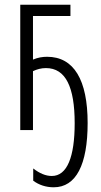

<svg xmlns="http://www.w3.org/2000/svg" viewBox="-20 -552 427 815"><path d="M279 -532H66V0H120V-250C137 -258 155 -263 175 -263C259 -263 297 -182 297 -29C297 114 265 195 200 195C174 195 148 184 121 163V215C145 233 175 243 208 243C303 243 352 147 352 -30C352 -212 294 -311 180 -311C161 -311 141 -308 120 -299V-484H279Z"/></svg>

Font: Noto Sans Display Condensed Light
Style: Regular
Weight: 300
Width: 3
Designer: Monotype Design Team
Foundry: Monotype Imaging Inc.
Version: Version 1.900